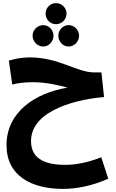

<svg xmlns="http://www.w3.org/2000/svg" viewBox="-20 -947 748 1238"><path d="M341 -791C379 -791 409 -822 409 -859C409 -896 379 -927 341 -927C303 -927 274 -896 274 -859C274 -822 303 -791 341 -791ZM259 -647C295 -647 325 -680 325 -717C325 -753 295 -785 259 -785C221 -785 190 -753 190 -717C190 -680 221 -647 259 -647ZM422 -647C460 -647 490 -680 490 -717C490 -753 460 -785 422 -785C385 -785 356 -753 356 -717C356 -680 385 -647 422 -647ZM387 271C471 271 575 252 678 205L633 67C554 98 476 116 401 116C293 116 180 90 180 -37C180 -248 511 -311 651 -321L634 -480H589C473 -480 362 -577 171 -577C122 -577 76 -568 37 -556L59 -402C93 -411 141 -417 191 -417C276 -417 356 -398 416 -382C205 -347 22 -224 22 -11C22 188 184 271 387 271Z"/></svg>

Font: Noto Sans Arabic UI XBd
Style: Regular
Weight: 800
Designer: Monotype Design Team, Nadine Chahine and Nizar Qandah
Foundry: Monotype Imaging Inc.
Version: Version 2.010